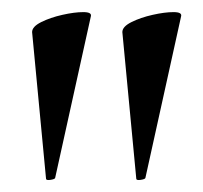

<svg xmlns="http://www.w3.org/2000/svg" viewBox="-20 -660 335 317"><path d="M56 -365 33 -607Q33 -616 48 -623.5Q63 -631 83 -635.5Q103 -640 117.5 -640Q132 -640 130 -633L71 -366Q70 -364 63 -363Q56 -362 56 -365ZM205 -365 182 -607Q182 -616 197 -623.5Q212 -631 232 -635.5Q252 -640 266.5 -640Q281 -640 279 -633L220 -366Q219 -364 212 -363Q205 -362 205 -365Z"/></svg>

Font: Cormorant Light SemiBold
Style: Regular
Weight: 600
Version: Version 4.000